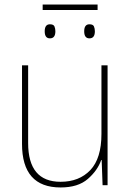

<svg xmlns="http://www.w3.org/2000/svg" viewBox="-20 -816 580 846"><path d="M454 -528H427V-226Q427 -118 378 -66.5Q329 -15 247 -15Q104 -15 104 -186V-528H77V-182Q77 10 247 10Q324 10 367 -27.5Q410 -65 426 -111H428L432 0H454ZM410 -796H168V-772H410ZM374 -709Q351 -709 351 -678Q351 -647 374 -647Q398 -647 398 -678Q398 -690 394 -699.5Q390 -709 374 -709ZM200 -709Q177 -709 177 -678Q177 -647 200 -647Q224 -647 224 -678Q224 -690 220 -699.5Q216 -709 200 -709Z"/></svg>

Font: Noto Sans Display Thin
Style: Regular
Weight: 250
Designer: Monotype Design Team
Foundry: Monotype Imaging Inc.
Version: Version 1.900